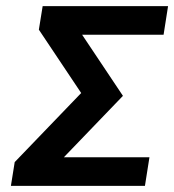

<svg xmlns="http://www.w3.org/2000/svg" viewBox="-20 -603 565 623"><path d="M15.4 0 27.7 -77 262.3 -320.8 268.8 -263.2 106.1 -506.7 118.4 -583H525.3L510.8 -490.4H215.8L216.2 -535.6L378.9 -292L144.4 -48.2L146.4 -92.6H464.9L450.3 0Z"/></svg>

Font: Rokkitt SemiBold
Style: Italic
Weight: 600
Italic angle: -9°
Designer: Vernon Adams
Foundry: Vernon Adams
Version: Version 3.103